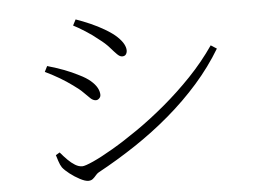

<svg xmlns="http://www.w3.org/2000/svg" viewBox="-50 -768 1100 817"><g transform="rotate(-5 500.0 -359.5)"><path d="M295 -15Q282 -15 260 -26.5Q238 -38 218 -53.5Q198 -69 188 -82Q181 -92 175 -110.5Q169 -129 167 -136L184 -146Q199 -128 214 -113Q229 -98 244.5 -88.5Q260 -79 275 -79Q287 -79 322.5 -95Q358 -111 408.5 -140.5Q459 -170 519 -211.5Q579 -253 641 -305Q703 -357 760.5 -417Q818 -477 864 -544L889 -528Q844 -453 784.5 -385.5Q725 -318 654 -257.5Q583 -197 504 -144.5Q425 -92 342 -47Q335 -43 328.5 -35Q322 -27 314.5 -21Q307 -15 295 -15ZM358 -354Q346 -354 335 -364Q324 -374 308.5 -390Q293 -406 266 -425Q240 -444 213 -460Q186 -476 151 -493L163 -517Q204 -505 234.5 -493.5Q265 -482 296 -466Q325 -452 343 -436.5Q361 -421 369.5 -405.5Q378 -390 378 -375Q378 -369 375 -364.5Q372 -360 367.5 -357Q363 -354 358 -354ZM485 -530Q475 -530 463.5 -541.5Q452 -553 435.5 -572Q419 -591 392 -611Q368 -631 338 -650Q308 -669 288 -679L301 -704Q330 -694 362 -680Q394 -666 421 -650Q455 -630 473 -612.5Q491 -595 498.5 -580.5Q506 -566 506 -554Q506 -544 501 -537Q496 -530 485 -530Z"/></g></svg>

Font: Noto Serif JP ExtraLight ExtraLight
Style: Regular
Weight: 250
Version: Version 2.003-H1;hotconv 1.1.1;makeotfexe 2.6.0